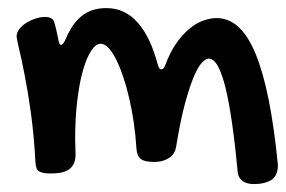

<svg xmlns="http://www.w3.org/2000/svg" viewBox="-20 -383 713 479"><path d="M68.4 21Q64.9 -43.9 57.4 -98.9Q49.8 -153.8 41.7 -194.8Q33.7 -235.8 27.6 -261.2Q21.5 -286.6 21.5 -293Q21.5 -302.2 28.6 -311Q35.6 -319.8 46.4 -326.4Q57.1 -333 69.6 -336.9Q82 -340.8 92.3 -340.8Q100.6 -340.8 106.7 -337.9Q112.8 -335 115.2 -328.1Q117.7 -319.8 119.9 -310.8Q122.1 -301.8 124.5 -289.1Q127.4 -271 132.3 -271Q137.7 -271 144.5 -287.1Q154.3 -309.6 165.5 -324.2Q176.8 -338.9 189.7 -347.4Q202.6 -356 216.6 -359.4Q230.5 -362.8 245.6 -362.8Q291.5 -362.8 323.5 -326.7Q355.5 -290.5 373.5 -222.2Q376 -214.4 377.9 -212.2Q379.9 -210 382.3 -210Q384.8 -210 387.5 -212.2Q390.1 -214.4 392.6 -221.2Q404.3 -252.9 419.9 -275.1Q435.5 -297.4 452.4 -311.3Q469.2 -325.2 486.8 -331.5Q504.4 -337.9 520.5 -337.9Q550.3 -337.9 574.5 -316.2Q598.6 -294.4 617.4 -249.3Q636.2 -204.1 650.1 -135Q664.1 -65.9 673.3 28.8Q673.3 55.2 657.2 65.7Q641.1 76.2 613.3 76.2Q595.2 76.2 585 68.4Q574.7 60.5 573.2 47.9Q566.9 -20 559.3 -73Q551.8 -126 543 -162.4Q534.2 -198.7 523.7 -217.8Q513.2 -236.8 500.5 -236.8Q494.1 -236.8 484.6 -227.5Q475.1 -218.3 464.4 -193.6Q453.6 -168.9 441.9 -126.2Q430.2 -83.5 419.4 -17.1Q416.5 1.5 401.6 11.2Q386.7 21 365.2 21Q340.3 21 330.8 13.2Q321.3 5.4 320.3 -13.2Q318.4 -45.4 313.7 -77.4Q309.1 -109.4 302.2 -138.4Q295.4 -167.5 287.1 -192.1Q278.8 -216.8 269.5 -235.1Q260.3 -253.4 250.5 -263.7Q240.7 -273.9 231.4 -273.9Q219.2 -273.9 207.8 -256.8Q196.3 -239.7 187.3 -208.5Q178.2 -177.2 172.9 -133.3Q167.5 -89.4 167.5 -35.2Q167.5 -25.9 168 -16.8Q168.5 -7.8 168.5 2Q168.5 16.6 163.8 25.9Q159.2 35.2 150.6 40.5Q142.1 45.9 130.9 47.9Q119.6 49.8 106.4 49.8Q94.2 49.8 86.9 48.1Q79.6 46.4 75.7 43Q71.8 39.6 70.3 33.9Q68.8 28.3 68.4 21Z"/></svg>

Font: Gochi Hand Cyrillic
Style: Regular
Weight: 400
Designer: Juan Pablo del Peral; Denis Ignatov
Foundry: Juan Pablo del Peral; Denis Ignatov
Version: Version 1.00 June 29, 2018, initial release